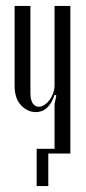

<svg xmlns="http://www.w3.org/2000/svg" viewBox="-20 -515 288 644"><path d="M163 -197Q144 -139 100 -139Q73 -139 51 -161.5Q29 -184 29 -228V-495H82V-205Q82 -179 90 -168Q98 -157 110 -157Q120 -157 129.5 -163.5Q139 -170 146.5 -180Q154 -190 158.5 -203Q163 -216 163 -229V-495H216V0H163V-166L169 -195ZM166 0H142V109H103V-16H166Z"/></svg>

Font: Moniqa Cond Heading
Style: Regular
Weight: 400
Width: 3
Designer: Rajesh Rajput
Foundry: Rajesh Rajput
Version: Version 1.000